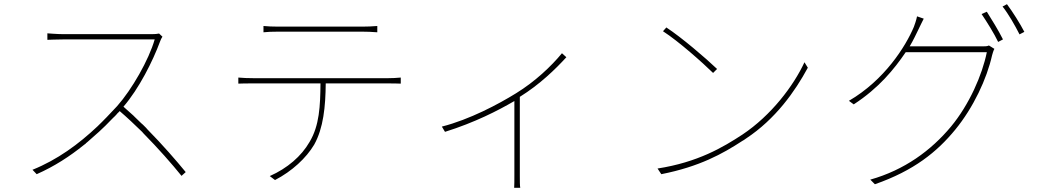

<svg xmlns="http://www.w3.org/2000/svg" viewBox="-20 -833 4980 916"><path d="M866 -12C820 -68 755 -143 684 -215L677 -223C672 -228 667 -233 662 -238L654 -245C644 -255 634 -265 623 -275L616 -282C600 -296 585 -310 569 -324C643 -410 709 -541 744 -636C746 -642 751 -653 755 -658L739 -673C729 -671 720 -670 703 -670H285C253 -670 206 -674 206 -674V-643C206 -643 255 -645 285 -645H718C690 -547 609 -406 539 -327C522 -309 505 -291 488 -273L481 -266C472 -256 462 -247 453 -238L446 -231C355 -145 254 -71 135 -23L155 -2C239 -39 313 -87 381 -142L389 -148C390 -150 391 -151 393 -152L400 -158C415 -171 430 -184 444 -197L452 -204C473 -223 494 -244 514 -265L521 -272C526 -276 530 -281 535 -286L541 -293C545 -296 548 -300 551 -303C586 -273 622 -239 658 -204L665 -196C735 -125 801 -50 846 6L866 -12Z M1780 -709C1757 -707 1732 -706 1710 -706H1306C1275 -706 1262 -707 1237 -709V-679C1258 -681 1276 -682 1308 -682H1706C1729 -682 1755 -681 1780 -679V-709ZM1479 -143C1523 -222 1533 -324 1534 -435H1831C1852 -435 1873 -435 1892 -434V-463C1870 -461 1852 -460 1831 -460H1190C1159 -460 1142 -461 1117 -463V-434C1140 -435 1155 -435 1179 -435H1509C1508 -328 1504 -234 1457 -156C1418 -88 1351 -30 1267 7L1292 26C1373 -16 1441 -79 1479 -143Z M2460 -371C2555 -430 2630 -503 2682 -560L2661 -579C2610 -517 2533 -444 2442 -388C2358 -336 2221 -263 2088 -229L2103 -204C2246 -249 2355 -305 2434 -351V1C2434 26 2434 52 2433 63H2462C2460 53 2460 30 2460 7V-371Z M3401 -504C3349 -554 3231 -655 3159 -702L3143 -684C3219 -635 3333 -533 3382 -485L3401 -504ZM3539 -172C3680 -265 3773 -397 3834 -510L3818 -536C3766 -424 3660 -283 3522 -191C3429 -130 3309 -59 3117 -29L3135 -2C3317 -38 3427 -99 3522 -161L3529 -165C3532 -167 3536 -170 3539 -172Z M4867 -681C4847 -720 4811 -777 4784 -813L4763 -802C4792 -765 4821 -714 4844 -669L4867 -681ZM4765 -645C4743 -689 4710 -742 4688 -777L4663 -766C4688 -729 4723 -673 4742 -633L4765 -645ZM4537 -214C4624 -320 4688 -457 4713 -569C4715 -576 4719 -591 4724 -600L4698 -616C4688 -611 4679 -612 4656 -612H4320C4338 -642 4350 -669 4362 -693C4370 -709 4378 -727 4387 -744L4355 -755C4352 -738 4344 -716 4340 -705C4301 -612 4200 -451 4030 -352L4053 -335C4173 -413 4246 -503 4301 -584H4688C4666 -475 4604 -334 4517 -229C4422 -115 4295 -22 4132 24L4154 46C4340 -19 4450 -108 4537 -214Z"/></svg>

Font: Glow Sans SC Normal Thin
Style: Regular
Weight: 100
Designer: Ryoko NISHIZUKA (kana, bopomofo & ideographs); Paul D. Hunt (Latin, Greek & Cyrillic); Sandoll Communications, Soo-young
Version: Version 0.93